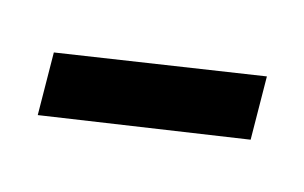

<svg xmlns="http://www.w3.org/2000/svg" viewBox="-37 -397 456 288"><g transform="rotate(15 191.0 -253.5)"><path d="M32 -278 350 -326 351 -228 33 -181Z"/></g></svg>

Font: Ysabeau SC
Style: Bold
Weight: 700
Designer: Christian Thalmann (Catharsis Fonts)
Version: Version 0.003